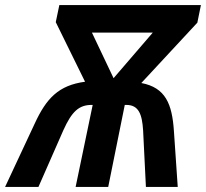

<svg xmlns="http://www.w3.org/2000/svg" viewBox="-61 -734 809 754"><path d="M75 -248 -41 0H90L188 -223C221 -296 249 -322 299 -322H303L236 0H364L429 -322H435C484 -322 497 -285 501 -222L512 0H637L622 -219C615 -326 589 -390 494 -408L714 -645L728 -714H172L158 -647L273 -413C169 -399 121 -348 75 -248ZM385 -427 300 -606H539Z"/></svg>

Font: Noto Sans SemiBold
Style: Italic
Weight: 600
Italic angle: -12°
Designer: Monotype Design Team
Foundry: Monotype Imaging Inc.
Version: Version 2.013